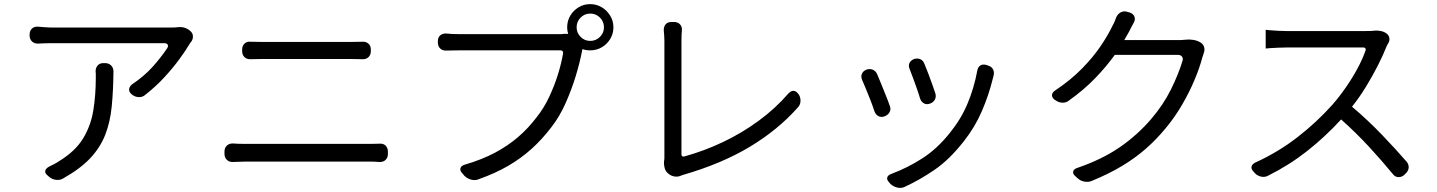

<svg xmlns="http://www.w3.org/2000/svg" viewBox="-20 -851 6990 934"><path d="M907 -699Q918 -689 918.5 -675Q919 -661 911 -649Q910 -648 909 -647Q908 -646 904 -640Q884 -606 852.5 -563Q821 -520 779.5 -475Q738 -430 687 -390Q674 -378 655.5 -378.5Q637 -379 622 -391L621 -392Q607 -403 608 -416.5Q609 -430 623 -441Q682 -481 722 -525.5Q762 -570 793 -616Q800 -627 795.5 -634Q791 -641 779 -641Q749 -641 701.5 -641Q654 -641 597 -641Q540 -641 481.5 -641Q423 -641 372 -641Q321 -641 285.5 -641Q250 -641 238 -641Q219 -641 200 -640.5Q181 -640 167 -639Q148 -638 136 -649Q124 -660 124 -679V-683Q124 -702 136 -712.5Q148 -723 167 -721Q181 -720 200 -718.5Q219 -717 238 -717Q250 -717 292.5 -717Q335 -717 394.5 -717Q454 -717 520.5 -717Q587 -717 647.5 -717Q708 -717 752.5 -717Q797 -717 812 -717Q826 -717 832 -717.5Q838 -718 848 -719Q882 -722 907 -699ZM491 -544Q509 -544 520.5 -532.5Q532 -521 532 -503Q531 -409 523.5 -333Q516 -257 492 -195.5Q468 -134 420 -82.5Q372 -31 289 16Q274 26 254 24Q234 22 220 10L212 3Q198 -8 200 -19.5Q202 -31 218 -40Q228 -45 242 -52Q256 -59 269 -68Q347 -116 384.5 -178Q422 -240 434 -314.5Q446 -389 446 -472Q446 -490 446 -493Q446 -496 445 -503Q445 -521 455 -532.5Q465 -544 483 -544Z M1158 -610Q1158 -628 1169.5 -639Q1181 -650 1199 -648Q1211 -648 1225.5 -647.5Q1240 -647 1257 -647Q1273 -647 1306.5 -647Q1340 -647 1384 -647Q1428 -647 1475.5 -647Q1523 -647 1566 -647Q1609 -647 1640.5 -647Q1672 -647 1685 -647Q1705 -647 1719 -647.5Q1733 -648 1743 -648Q1761 -649 1772.5 -638.5Q1784 -628 1784 -610V-602Q1784 -584 1772.5 -573Q1761 -562 1743 -563Q1732 -563 1717 -563.5Q1702 -564 1685 -564Q1673 -564 1640.5 -564Q1608 -564 1563.5 -564Q1519 -564 1471 -564Q1423 -564 1378.5 -564Q1334 -564 1301.5 -564Q1269 -564 1257 -564Q1238 -564 1224 -563.5Q1210 -563 1199 -563Q1181 -562 1169.5 -573Q1158 -584 1158 -602ZM1072 -114Q1072 -132 1084 -143Q1096 -154 1114 -153Q1126 -152 1142 -151.5Q1158 -151 1177 -151Q1189 -151 1224.5 -151Q1260 -151 1310.5 -151Q1361 -151 1418.5 -151Q1476 -151 1534 -151Q1592 -151 1642.5 -151Q1693 -151 1728.5 -151Q1764 -151 1776 -151Q1792 -151 1804 -151.5Q1816 -152 1825 -152Q1844 -154 1855.5 -143Q1867 -132 1867 -113V-102Q1867 -84 1855.5 -73Q1844 -62 1825 -63Q1815 -64 1802.5 -64.5Q1790 -65 1776 -65Q1764 -65 1728.5 -65Q1693 -65 1642.5 -65Q1592 -65 1534.5 -65Q1477 -65 1419 -65Q1361 -65 1310.5 -65Q1260 -65 1224.5 -65Q1189 -65 1177 -65Q1157 -65 1141.5 -64Q1126 -63 1114 -63Q1096 -62 1084 -73Q1072 -84 1072 -103Z M2785 -718Q2785 -691 2804.5 -671.5Q2824 -652 2851 -652Q2879 -652 2898.5 -671.5Q2918 -691 2918 -718Q2918 -746 2898.5 -765.5Q2879 -785 2851 -785Q2824 -785 2804.5 -765.5Q2785 -746 2785 -718ZM2739 -718Q2739 -749 2754 -774.5Q2769 -800 2794.5 -815.5Q2820 -831 2851 -831Q2882 -831 2907.5 -815.5Q2933 -800 2948.5 -774.5Q2964 -749 2964 -718Q2964 -687 2948.5 -661.5Q2933 -636 2907.5 -621Q2882 -606 2851 -606Q2832 -606 2813 -612L2811 -601Q2801 -548 2781 -482Q2761 -416 2731.5 -349.5Q2702 -283 2662 -232Q2617 -173 2566 -127Q2515 -81 2452.5 -44.5Q2390 -8 2308 21Q2292 28 2272.5 23Q2253 18 2239 4L2229 -8Q2216 -21 2220 -33Q2224 -45 2241 -50Q2326 -75 2388.5 -108.5Q2451 -142 2500 -184Q2549 -226 2590 -280Q2626 -325 2651.5 -379.5Q2677 -434 2694 -488.5Q2711 -543 2719 -591Q2721 -606 2706 -606Q2683 -606 2642 -606Q2601 -606 2550 -606Q2499 -606 2445.5 -606Q2392 -606 2343.5 -606Q2295 -606 2259.5 -606Q2224 -606 2210 -606Q2188 -606 2174.5 -605.5Q2161 -605 2152 -605Q2133 -604 2121.5 -615Q2110 -626 2110 -644V-650Q2110 -669 2121.5 -679Q2133 -689 2152 -688Q2175 -685 2210 -685Q2224 -685 2263 -685Q2302 -685 2355 -685Q2408 -685 2465 -685Q2522 -685 2574 -685Q2626 -685 2663.5 -685Q2701 -685 2712 -685L2720 -686Q2731 -687 2744 -686Q2739 -701 2739 -718Z M3228 -9Q3217 -19 3213 -34.5Q3209 -50 3210 -65Q3210 -66 3211 -70.5Q3212 -75 3212 -81Q3212 -97 3212 -138Q3212 -179 3212 -235.5Q3212 -292 3212 -354.5Q3212 -417 3212 -476.5Q3212 -536 3212 -582.5Q3212 -629 3212 -653Q3212 -665 3211 -679Q3210 -693 3209 -702Q3208 -720 3217.5 -732Q3227 -744 3246 -744H3259Q3278 -744 3288.5 -732Q3299 -720 3297 -702Q3296 -693 3295.5 -680Q3295 -667 3295 -653Q3295 -629 3295 -586Q3295 -543 3295 -489Q3295 -435 3295 -377Q3295 -319 3295 -265Q3295 -211 3295 -168Q3295 -125 3295 -101Q3295 -87 3309 -90Q3404 -116 3496 -159.5Q3588 -203 3670 -263Q3752 -323 3815 -396Q3828 -410 3841 -409Q3854 -408 3864 -393L3866 -391Q3875 -376 3874 -358Q3873 -340 3860 -327Q3763 -218 3626 -136Q3489 -54 3302 0L3291 4Q3278 10 3261.5 7.5Q3245 5 3233 -5Z M4427 -564Q4443 -569 4457 -563Q4471 -557 4477 -540Q4486 -519 4496 -492.5Q4506 -466 4515 -440.5Q4524 -415 4530 -397Q4535 -381 4528 -367Q4521 -353 4504 -347Q4488 -341 4475 -348Q4462 -355 4456 -371Q4450 -392 4440.5 -419Q4431 -446 4421.5 -472Q4412 -498 4405 -515Q4398 -532 4404.5 -545Q4411 -558 4427 -564ZM4787 -532Q4804 -527 4811 -513Q4818 -499 4813 -482Q4812 -479 4812.5 -479.5Q4813 -480 4810 -470Q4790 -388 4756 -309.5Q4722 -231 4668 -163Q4599 -75 4527 -25.5Q4455 24 4381 58Q4365 66 4345.5 61.5Q4326 57 4312 44L4306 37Q4293 24 4296 12.5Q4299 1 4316 -5Q4396 -35 4468 -81.5Q4540 -128 4601 -205Q4654 -270 4686 -345.5Q4718 -421 4734 -507Q4737 -525 4749 -532.5Q4761 -540 4778 -535ZM4194 -512Q4211 -518 4225.5 -512Q4240 -506 4247 -490Q4256 -470 4267 -442Q4278 -414 4289.5 -386Q4301 -358 4308 -337Q4315 -321 4308 -306.5Q4301 -292 4283 -285Q4267 -279 4253.5 -286Q4240 -293 4234 -309Q4226 -334 4214.5 -363.5Q4203 -393 4192 -419.5Q4181 -446 4174 -462Q4167 -478 4172.5 -491.5Q4178 -505 4194 -512Z M5476 -790Q5493 -784 5498.5 -770Q5504 -756 5495 -740Q5488 -728 5484 -720Q5480 -712 5473 -698L5449 -656H5720Q5727 -656 5737 -657Q5747 -658 5748 -658Q5765 -660 5784.5 -657Q5804 -654 5819 -645Q5833 -637 5837.5 -622Q5842 -607 5835 -591Q5834 -586 5833.5 -585Q5833 -584 5829 -572Q5816 -522 5791 -462.5Q5766 -403 5731 -342.5Q5696 -282 5651 -228Q5606 -173 5554 -127.5Q5502 -82 5438 -43.5Q5374 -5 5291 29Q5275 36 5255.5 32.5Q5236 29 5222 16L5211 6Q5198 -5 5200.5 -16.5Q5203 -28 5220 -34Q5340 -75 5426 -134Q5512 -193 5580 -272Q5639 -341 5676 -415.5Q5713 -490 5733 -557Q5736 -568 5729.5 -576Q5723 -584 5711 -584H5403Q5362 -527 5307.5 -470.5Q5253 -414 5180 -362Q5167 -351 5148.5 -351.5Q5130 -352 5115 -363L5111 -365Q5097 -376 5097.5 -388.5Q5098 -401 5113 -411Q5188 -461 5243 -517Q5298 -573 5335 -628Q5372 -683 5393 -728Q5398 -736 5403 -748Q5408 -760 5410 -767Q5418 -784 5433 -791.5Q5448 -799 5465 -793Z M6725 -688Q6736 -680 6738.5 -667Q6741 -654 6734 -642Q6732 -638 6729.5 -634Q6727 -630 6725 -625Q6708 -582 6682 -531Q6656 -480 6624.5 -428.5Q6593 -377 6557 -332Q6634 -267 6702.5 -195.5Q6771 -124 6823 -64Q6834 -50 6832.5 -34.5Q6831 -19 6818 -7L6810 1Q6796 12 6780.5 10.5Q6765 9 6755 -5Q6705 -66 6641.5 -135Q6578 -204 6504 -270Q6426 -185 6339 -116.5Q6252 -48 6150 3Q6134 12 6116 8.5Q6098 5 6085 -8L6078 -16Q6065 -29 6068.5 -41.5Q6072 -54 6088 -61Q6198 -111 6291.5 -183.5Q6385 -256 6462 -342Q6496 -381 6527.5 -426.5Q6559 -472 6584 -518.5Q6609 -565 6623 -606Q6625 -612 6622 -616Q6619 -620 6613 -620Q6591 -620 6550 -620Q6509 -620 6460 -620Q6411 -620 6364 -620Q6317 -620 6283 -620Q6249 -620 6238 -620Q6221 -620 6199.5 -619Q6178 -618 6160.5 -617Q6143 -616 6137 -615V-706Q6144 -705 6162.5 -703.5Q6181 -702 6202 -701Q6223 -700 6238 -700Q6248 -700 6277.5 -700Q6307 -700 6347.5 -700Q6388 -700 6432 -700Q6476 -700 6516.5 -700Q6557 -700 6586 -700Q6615 -700 6624 -700Q6640 -700 6651.5 -700.5Q6663 -701 6668 -702Q6682 -703 6697.5 -700Q6713 -697 6725 -688Z"/></svg>

Font: Chiron GoRound TC
Style: Regular
Weight: 400
Designer: Ryoko NISHIZUKA 西塚涼子 (kana, bopomofo & ideographs); Paul D. Hunt (Latin, Greek & Cyrillic); Sandoll Communications 산돌커뮤니
Foundry: Adobe
Version: Version 1.000;hotconv 1.1.1;makeotfexe 2.6.0